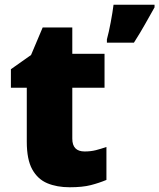

<svg xmlns="http://www.w3.org/2000/svg" viewBox="-20 -780 672 810"><path d="M337 -141Q363 -141 384.5 -146.5Q406 -152 429 -160V-21Q398 -8 363 1Q328 10 274 10Q220 10 179.5 -7Q139 -24 116 -65.5Q93 -107 93 -182V-410H26V-488L111 -548L160 -664H285V-553H421V-410H285V-195Q285 -141 337 -141ZM632 -749Q611 -712 592 -678Q573 -644 545 -600H431V-614Q439 -643 447 -685.5Q455 -728 459 -760H632Z"/></svg>

Font: Noto Sans Meetei Mayek Black
Style: Regular
Weight: 900
Designer: Monotype Design Team and Neelakash Kshetrimayum
Foundry: Monotype Imaging Inc.
Version: Version 2.002; ttfautohint (v1.8.4.7-5d5b)